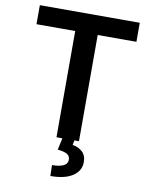

<svg xmlns="http://www.w3.org/2000/svg" viewBox="-101 -800 862 1098"><g transform="rotate(10 330.0 -251.0)"><path d="M39.8 -616.8V-727.3H620V-616.8H395.2V0H264.6V-616.8ZM299.4 -2.8H369L363.3 27.3Q396.7 32.3 419.9 53.1Q443.2 73.9 443.2 112.9Q443.5 163.4 398.1 193.9Q352.6 224.4 268.5 224.4L267 161.2Q307.9 161.2 332 150.4Q356.2 139.6 356.5 116.1Q357.2 93.4 339.7 82.9Q322.1 72.4 284.1 68.5Z"/></g></svg>

Font: InterMG SemiBold
Style: Regular
Weight: 600
Designer: Rasmus Andersson
Foundry: rsms
Version: Version 3.019;December 26, 2023;FontCreator 15.0.0.2955 64-b